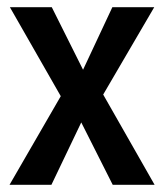

<svg xmlns="http://www.w3.org/2000/svg" viewBox="-20 -514 457 534"><path d="M6.5 0 149 -246.5 7.5 -494H124L211 -320L292.5 -494H409L267 -251L410 0H293.5L206 -173.5L123 0Z"/></svg>

Font: Cabin Condensed Medium
Style: Regular
Weight: 500
Width: 3
Designer: Pablo Impallari
Foundry: Pablo Impallari. http://www.impallari.com Igino Marini. http://www.ikern.com
Version: Version 3.001; ttfautohint (v1.8.3)